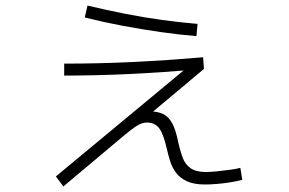

<svg xmlns="http://www.w3.org/2000/svg" viewBox="-20 -635 1040 691"><path d="M208 36 181 0 668 -404 677 -384Q559 -374 443.5 -368.5Q328 -363 211 -363V-406Q338 -406 461.5 -412Q585 -418 711 -429L714 -387L491 -200L473 -211Q483 -225 493 -229.5Q503 -234 519 -234Q549 -234 568.5 -224Q588 -214 600.5 -190Q613 -166 621 -125Q628 -93 637 -68.5Q646 -44 665.5 -30Q685 -16 721 -16Q738 -16 761.5 -18.5Q785 -21 808 -24Q831 -27 845 -31L852 12Q835 17 810 21Q785 25 760.5 27Q736 29 718 29Q677 29 652 17Q627 5 613 -14Q599 -33 592 -56Q585 -79 580 -101Q568 -154 552.5 -174Q537 -194 508 -194Q499 -194 489 -190.5Q479 -187 466 -178Q453 -169 432 -152ZM687 -505Q626 -510 559 -519.5Q492 -529 422.5 -542Q353 -555 285 -572L295 -615Q362 -599 430 -585.5Q498 -572 564.5 -563Q631 -554 691 -549Z"/></svg>

Font: M PLUS 2 Thin Light
Style: Regular
Weight: 300
Version: Version 1.001